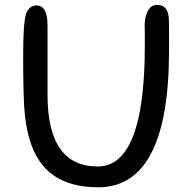

<svg xmlns="http://www.w3.org/2000/svg" viewBox="-20 -754 777 793"><path d="M385.7 19.5Q233.9 19.5 159.2 -67.9Q98.6 -138.2 83 -275.9Q75.7 -337.9 75.7 -523.4Q75.7 -591.8 78.6 -633.8Q81.5 -678.2 87.4 -695.8Q99.6 -731.4 131.3 -731.4Q176.3 -731.4 176.3 -648.9V-362.3Q176.3 -66.4 383.3 -66.4Q578.1 -66.4 578.1 -564.5Q578.1 -583 578.1 -612.3Q577.6 -641.6 577.6 -651.4Q577.6 -681.6 588.4 -704.6Q602.1 -733.9 628.9 -733.9Q677.7 -733.9 677.7 -667Q677.7 -647 678.2 -606.4Q678.2 -565.9 678.2 -545.9Q678.2 19.5 385.7 19.5Z"/></svg>

Font: Righma Çiddhi
Style: Regular
Weight: 400
Designer: R.S. Wihananto
Foundry: R.S. Wihananto
Version: Version 2.0.1